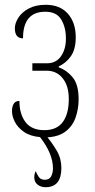

<svg xmlns="http://www.w3.org/2000/svg" viewBox="-20 -563 395 801"><path d="M170 218Q150 218 136.5 207Q123 196 123 177Q123 162 129 151Q134 164 142 175.5Q150 187 167 187Q186 187 193.5 172.5Q201 158 201 139Q201 110 188 77.5Q175 45 147 9Q105 5 79.5 -13Q54 -31 42 -54.5Q30 -78 30 -100Q30 -119 37.5 -130.5Q45 -142 61 -142Q61 -87 86.5 -53.5Q112 -20 165 -20Q217 -20 242 -54Q267 -88 267 -150Q267 -205 241.5 -236.5Q216 -268 175 -268H115V-299H176Q214 -299 234.5 -328.5Q255 -358 255 -402Q255 -449 235.5 -481.5Q216 -514 169 -514Q76 -514 76 -403Q42 -403 42 -445Q42 -466 56.5 -489Q71 -512 100 -527.5Q129 -543 171 -543Q230 -543 263 -506Q296 -469 296 -407Q296 -358 276 -329Q256 -300 225 -286V-282Q259 -270 283.5 -240Q308 -210 308 -149Q308 -110 296 -74.5Q284 -39 255.5 -16Q227 7 178 10Q198 34 217 66Q236 98 236 138Q236 218 170 218Z"/></svg>

Font: Noto Serif ExtraCondensed ExtraLight
Style: Regular
Weight: 200
Width: 2
Designer: Monotype Design Team
Foundry: Monotype Imaging Inc.
Version: Version 2.015